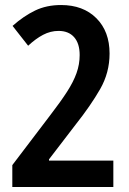

<svg xmlns="http://www.w3.org/2000/svg" viewBox="-20 -744 513 764"><path d="M29 -87 181 -287Q221 -339 246.5 -378.5Q272 -418 284.5 -453Q297 -488 297 -525Q297 -571 275 -596Q253 -621 213 -621Q181 -621 151.5 -605.5Q122 -590 92 -562L30 -641Q74 -680 119.5 -702Q165 -724 223 -724Q311 -724 363.5 -671.5Q416 -619 416 -531Q416 -455 378.5 -389.5Q341 -324 280 -247L175 -110V-105H431V0H29Z"/></svg>

Font: Noto Sans Devanagari Condensed SemiBold
Style: Regular
Weight: 600
Width: 3
Designer: Jelle Bosma - Monotype Design Team
Foundry: Monotype Imaging Inc.
Version: Version 2.004; ttfautohint (v1.8.4.7-5d5b)